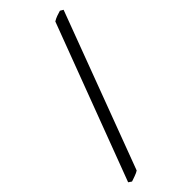

<svg xmlns="http://www.w3.org/2000/svg" viewBox="-294 -837 1056 1056"><g transform="rotate(-45 234.5 -308.5)"><path d="M103 138.7Q98.1 142.1 90.3 145.8Q82.5 149.4 73.7 152.6Q64.9 155.8 56.4 158.7Q47.9 161.6 42 163.6L23.9 151.4L366.2 -757.3Q379.4 -765.6 395.5 -771.5Q411.6 -777.3 425.8 -781.2L443.8 -770.5Z"/></g></svg>

Font: Gentium Plus APac
Style: Regular
Weight: 400
Designer: J. Victor Gaultney, Annie Olsen, Iska Routamaa, Becca Hirsbrunner
Foundry: SIL International
Version: Version 5.000